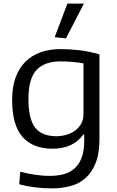

<svg xmlns="http://www.w3.org/2000/svg" viewBox="-20 -821 644 1060"><path d="M282 -616 352 -801H443L344 -609ZM266 219Q218 219 171 213Q124 207 86 196L92 127Q129 137 171 143.5Q213 150 255 150Q297 150 332 140.5Q367 131 392 108.5Q417 86 431 49Q445 12 445 -43V-78H440Q383 0 271 0Q162 0 104.5 -65Q47 -130 47 -269Q47 -340 66 -392.5Q85 -445 120 -480Q155 -515 204.5 -532.5Q254 -550 314 -550Q362 -550 415.5 -544Q469 -538 529 -521V-53Q529 27 508 79Q487 131 451.5 162.5Q416 194 368 206.5Q320 219 266 219ZM291 -69Q321 -69 348.5 -77.5Q376 -86 396.5 -101.5Q417 -117 429 -139.5Q441 -162 441 -191V-471Q414 -476 381.5 -479Q349 -482 313 -482Q225 -482 181 -434Q137 -386 137 -274Q137 -164 174 -116.5Q211 -69 291 -69Z"/></svg>

Font: Encode Sans Normal
Style: Regular
Weight: 400
Designer: Pablo Impallari, Andres Torresi
Foundry: Pablo Impallari, Andres Torresi
Version: Version 1.000; ttfautohint (v1.00) -l 8 -r 50 -G 200 -x 14 -